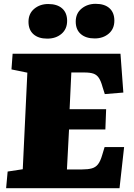

<svg xmlns="http://www.w3.org/2000/svg" viewBox="-20 -984 701 1004"><path d="M123 -604 40 -621 46 -703H610L625 -500L528 -492L516 -530Q508 -560 497 -576.5Q486 -593 468.5 -599Q451 -605 421 -605H353L344 -413H535L531 -307H341L330 -98H410Q440 -98 460 -103.5Q480 -109 492.5 -125Q505 -141 514 -172L527 -215H629L605 0H12L20 -87L99 -99ZM129 -870Q129 -913 159 -938Q189 -963 232 -963Q279 -963 305 -940Q331 -917 331 -875Q331 -832 301.5 -807Q272 -782 227 -782Q181 -782 155 -805Q129 -828 129 -870ZM376 -871Q376 -914 406.5 -939Q437 -964 480 -964Q527 -964 552.5 -941Q578 -918 578 -876Q578 -833 548.5 -808Q519 -783 475 -783Q429 -783 402.5 -806Q376 -829 376 -871Z"/></svg>

Font: Literata 18pt Black
Style: Italic
Weight: 900
Italic angle: -2°
Designer: Latin by Veronika Burian and Jose Scaglione. Greek by Irene Vlachou. Cyrillic by Vera Evstafieva
Foundry: TypeTogether
Version: Version 3.103;gftools[0.9.29]